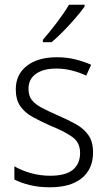

<svg xmlns="http://www.w3.org/2000/svg" viewBox="-20 -785 456 815"><path d="M375 -138Q375 -68 327.5 -29Q280 10 192 10Q144 10 106 0.5Q68 -9 41 -23V-79Q72 -61 111.5 -50Q151 -39 193 -39Q259 -39 289.5 -64.5Q320 -90 320 -136Q320 -179 288.5 -202.5Q257 -226 195 -251Q152 -270 118.5 -288.5Q85 -307 66 -334.5Q47 -362 47 -406Q47 -469 94 -505.5Q141 -542 221 -542Q263 -542 299.5 -533Q336 -524 367 -510L346 -464Q319 -477 286 -485.5Q253 -494 219 -494Q164 -494 132.5 -471.5Q101 -449 101 -408Q101 -378 115.5 -360Q130 -342 157.5 -327.5Q185 -313 226 -295Q268 -277 302 -258Q336 -239 355.5 -211Q375 -183 375 -138ZM339 -757Q324 -736 300 -708Q276 -680 249 -652.5Q222 -625 199 -606H162V-616Q191 -649 222 -690Q253 -731 273 -765H339Z"/></svg>

Font: Noto Sans Georgian SemiCondensed Light
Style: Regular
Weight: 300
Width: 4
Designer: Monotype Design Team, Akaki Razmadze
Foundry: Google LLC
Version: Version 2.005; ttfautohint (v1.8.4.7-5d5b)